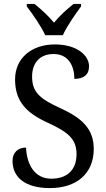

<svg xmlns="http://www.w3.org/2000/svg" viewBox="-20 -951 544 981"><path d="M211 -771H301C321 -816 366 -880 394 -918V-931H356C322 -904 283 -869 256 -835C228 -869 190 -904 156 -931H117V-918C146 -880 191 -816 211 -771ZM235 10C370 10 459 -63 459 -190C459 -294 397 -349 287 -399C179 -448 144 -483 144 -560C144 -630 184 -675 254 -675C331 -675 360 -612 360 -548C407 -548 435 -569 435 -612C435 -669 372 -724 260 -724C144 -724 57 -656 57 -545C57 -435 112 -375 224 -324C330 -275 371 -240 371 -163C371 -83 323 -38 242 -38C157 -38 117 -110 113 -197C70 -197 44 -170 44 -129C44 -46 107 10 235 10Z"/></svg>

Font: Noto Serif Devanagari SemiCondensed
Style: Regular
Weight: 400
Width: 4
Designer: Universal Thirst, Indian Type Foundry and the Monotype Design Team
Foundry: Monotype Imaging Inc.
Version: Version 2.004